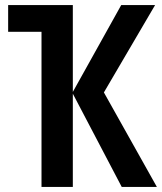

<svg xmlns="http://www.w3.org/2000/svg" viewBox="-20 -734 636 754"><path d="M589 -714 388 -371 596 0H458L266 -366V0H143V-609H12V-714H266V-373L456 -714Z"/></svg>

Font: Avrile Sans Condensed SemiBold
Style: Regular
Weight: 600
Width: 3
Designer: Monotype Design Team
Foundry: Monotype Imaging Inc.
Version: Version 2.001;September 10, 2019;FontCreator 11.5.0.2425 64-